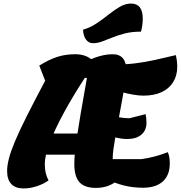

<svg xmlns="http://www.w3.org/2000/svg" viewBox="-20 -1031 1017 1080"><path d="M113 29Q67 29 43.5 4Q20 -21 20 -69Q20 -100 30.5 -140.5Q41 -181 65.5 -239Q90 -297 131.5 -379.5Q173 -462 234 -577L201 -662Q257 -697 303.5 -711.5Q350 -726 403 -726Q439 -726 466.5 -714Q494 -702 509 -680L469 -593H457Q388 -487 337.5 -393.5Q287 -300 259.5 -227Q232 -154 232 -110Q232 -81 237 -59Q242 -37 253 -16Q225 4 187 16.5Q149 29 113 29ZM160 -161 182 -280H508L488 -161ZM785 25Q728 25 677.5 12.5Q627 0 567 -29V-136H776Q813 -141 850.5 -151Q888 -161 924 -175Q930 -161 932.5 -146Q935 -131 935 -111Q935 -46 896 -10.5Q857 25 785 25ZM520 26Q456 26 427 -6Q398 -38 398 -109Q398 -133 401 -168Q404 -203 412 -257Q420 -311 434 -393Q448 -475 469 -593L408 -653Q464 -689 516 -707.5Q568 -726 614 -726Q691 -726 691 -632Q691 -617 687 -587.5Q683 -558 676 -519Q669 -480 661 -435.5Q653 -391 644.5 -346.5Q636 -302 629 -262Q622 -222 618 -191.5Q614 -161 614 -144Q614 -98 621 -70Q628 -42 644 -19Q593 26 520 26ZM695 -249Q678 -249 659 -252Q640 -255 610 -262L630 -376Q650 -371 669 -368.5Q688 -366 709 -366L799 -389Q801 -380 802.5 -367.5Q804 -355 804 -341Q804 -298 775 -273.5Q746 -249 695 -249ZM786 -493Q761 -493 727 -499Q693 -505 661.5 -514Q630 -523 610 -533L622 -668Q688 -668 743 -675Q798 -682 852.5 -694Q907 -706 969 -721Q973 -704 975 -687.5Q977 -671 977 -656Q977 -606 954 -569Q931 -532 888.5 -512.5Q846 -493 786 -493ZM503 -788Q479 -788 464 -808Q449 -828 447 -864Q486 -875 521.5 -898.5Q557 -922 589.5 -948Q622 -974 653.5 -992.5Q685 -1011 717 -1011Q783 -1011 783 -926Q783 -909 780.5 -890Q778 -871 773 -853Q722 -853 683 -843Q644 -833 613 -820.5Q582 -808 555.5 -798Q529 -788 503 -788Z"/></svg>

Font: Lemonada
Style: Regular
Weight: 400
Designer: Mohamed Gaber (Arabic), Eduardo Tunni (Latin)
Foundry: Kief Type Foundry
Version: Version 4.005